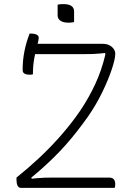

<svg xmlns="http://www.w3.org/2000/svg" viewBox="-20 -913 640 933"><path d="M537 0H83Q70 0 65 -11.5Q60 -23 60 -40V-50Q116 -95 166.5 -142Q217 -189 262.5 -239.5Q308 -290 347 -343Q370 -374 390 -406.5Q410 -439 427 -472Q444 -505 457.5 -538.5Q471 -572 481 -606.5Q491 -641 498 -676L504 -639L477 -668L513 -658Q487 -655 467 -653Q447 -651 428.5 -650.5Q410 -650 390 -650H140Q133 -650 128 -656Q123 -662 121 -670.5Q119 -679 119 -687.5Q119 -696 120 -700H479Q499 -700 512.5 -692.5Q526 -685 533 -674.5Q540 -664 540 -653V-650Q540 -627 523.5 -577Q507 -527 477.5 -466Q448 -405 408 -347Q381 -309 354 -274.5Q327 -240 299 -208.5Q271 -177 241.5 -148Q212 -119 180.5 -91Q149 -63 114 -36L128 -70L137 -32L111 -42Q137 -45 157.5 -47Q178 -49 196 -49.5Q214 -50 234 -50H510Q527 -50 533.5 -41Q540 -32 540 -19Q540 -15 539.5 -10Q539 -5 537 0ZM140 -552Q138 -551 133.5 -550.5Q129 -550 125 -550Q115 -550 107 -552Q99 -554 94.5 -559Q90 -564 90 -573Q90 -595 92 -617.5Q94 -640 98.5 -663Q103 -686 109.5 -708Q116 -730 124 -750Q139 -750 148.5 -748Q158 -746 163.5 -741Q169 -736 168 -727Q168 -718 161 -693.5Q154 -669 147 -632.5Q140 -596 140 -552ZM260 -890Q263 -891 266.5 -891.5Q270 -892 273.5 -892.5Q277 -893 281.5 -893Q286 -893 290 -893Q314 -893 327 -884Q340 -875 340 -858V-806Q337 -805 333.5 -804.5Q330 -804 326.5 -803.5Q323 -803 319 -803Q315 -803 310 -803Q287 -803 273.5 -812.5Q260 -822 260 -838Z"/></svg>

Font: Recursive Monospace Casual Light
Style: Regular
Weight: 300
Version: Version 1.047